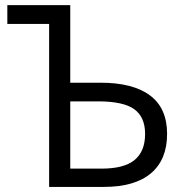

<svg xmlns="http://www.w3.org/2000/svg" viewBox="-20 -734 728 754"><path d="M636.2 -208Q636.2 -107.4 573 -53.7Q509.8 0 388.2 0H172.9V-640.1H8.8V-713.9H255.9V-409.2H375Q502.4 -409.2 569.3 -359.1Q636.2 -309.1 636.2 -208ZM255.9 -71.8H378.9Q467.3 -71.8 508.5 -105.7Q549.8 -139.6 549.8 -208Q549.8 -274.4 507.1 -305.2Q464.4 -335.9 365.2 -335.9H255.9Z"/></svg>

Font: Zoram GWebM
Style: Regular
Weight: 400
Foundry: Ascender Corporation
Version: Version 1.000